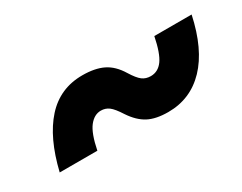

<svg xmlns="http://www.w3.org/2000/svg" viewBox="-39 -572 601 477"><g transform="rotate(-30 261.5 -333.0)"><path d="M344 -240Q309 -240 287 -251.5Q265 -263 247 -290Q233 -312 223 -319.5Q213 -327 200 -327Q181 -327 166.5 -308.5Q152 -290 143 -245H35Q56 -333 98 -379.5Q140 -426 204 -426Q240 -426 263.5 -414.5Q287 -403 304 -375Q317 -354 327 -346.5Q337 -339 351 -339Q372 -339 385.5 -357.5Q399 -376 408 -421H515Q496 -332 452 -286Q408 -240 344 -240Z"/></g></svg>

Font: Geist
Style: Bold Italic
Weight: 700
Italic angle: -12°
Designer: Basement.studio, Andrés Briganti, Mateo Zaragoza
Foundry: Basement.studio, Vercel, Andrés Briganti, Guido Ferreyra, Mateo Zaragoza
Version: Version 1.500; ttfautohint (v1.8.4.7-5d5b)